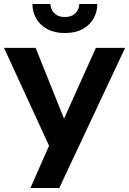

<svg xmlns="http://www.w3.org/2000/svg" viewBox="-26 -939 645 959"><path d="M599 -700H453L259 -269L326 -266L152 -700H-6L219 -211L126 0H270ZM136 -919Q136 -880 154.5 -847Q173 -814 209.5 -794Q246 -774 298 -774Q351 -774 387 -794Q423 -814 441.5 -847Q460 -880 460 -919H370Q370 -903 362 -888Q354 -873 338 -863.5Q322 -854 298 -854Q274 -854 258 -863.5Q242 -873 234 -888Q226 -903 226 -919Z"/></svg>

Font: Jost SemiBold
Style: Regular
Weight: 600
Version: Version 3.710